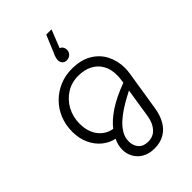

<svg xmlns="http://www.w3.org/2000/svg" viewBox="-290 -907 1236 1236"><g transform="rotate(-45 328.0 -289.0)"><path d="M429 -795 380 -672Q393 -668 400 -656.5Q407 -645 407 -632Q407 -618 400 -607Q393 -596 382 -590Q371 -584 358 -584Q338 -584 327.5 -596.5Q317 -609 317 -626Q317 -635 320.5 -648Q324 -661 331 -675L381 -795ZM357 217Q307 217 272.5 197Q238 177 220.5 144.5Q203 112 203 76Q203 55 208.5 33Q214 11 223 -5Q179 -14 141 -44Q103 -74 80 -123Q57 -172 57 -234Q57 -296 78.5 -348.5Q100 -401 139 -440Q178 -479 229.5 -501Q281 -523 341 -523Q422 -523 477 -491Q532 -459 560 -404.5Q588 -350 588 -283Q588 -271 586.5 -258Q585 -245 583 -231L541 34Q532 92 508 133Q484 174 446 195.5Q408 217 357 217ZM358 157Q405 157 433.5 125Q462 93 471 41L503 -164Q486 -155 458 -140Q430 -125 397.5 -104Q365 -83 336 -57Q307 -31 288.5 0Q270 31 270 67Q270 106 292.5 131.5Q315 157 358 157ZM257 -61Q290 -105 353 -147Q416 -189 513 -225L516 -248Q518 -259 518.5 -269Q519 -279 519 -289Q519 -343 497 -381.5Q475 -420 434.5 -441Q394 -462 339 -462Q278 -462 230 -431.5Q182 -401 154.5 -350Q127 -299 127 -236Q127 -188 143.5 -150.5Q160 -113 189.5 -90Q219 -67 257 -61Z"/></g></svg>

Font: MuseoModerno Light
Style: Italic
Weight: 300
Italic angle: -9°
Designer: Pablo Cosgaya, Héctor Gatti, Marcela Romero, and the Authors of The MuseoModerno Project.
Foundry: Omnibus-Type Team
Version: Version 1.003